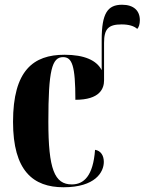

<svg xmlns="http://www.w3.org/2000/svg" viewBox="-20 -780 610 810"><path d="M248 10C382 10 418 -54 418 -97C418 -123 406 -144 381 -148C373 -38 334 -2 283 -2C210 -2 184 -66 184 -267C184 -483 199 -539 246 -539C284 -539 298 -504 298 -359C402 -359 419 -407 419 -441V-599C419 -658 437 -677 493 -677C524 -677 546 -670 559 -658C566 -665 570 -679 570 -695C570 -735 544 -760 495 -760C434 -760 409 -724 409 -612V-484C388 -525 337 -549 252 -549C121 -549 35 -483 35 -266C35 -59 120 10 248 10Z"/></svg>

Font: Noto Serif Display Condensed Extra
Style: Regular
Weight: 800
Width: 3
Designer: Monotype Design Team
Foundry: Monotype Imaging Inc.
Version: Version 1.900